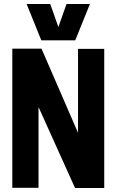

<svg xmlns="http://www.w3.org/2000/svg" viewBox="-20 -946 586 967"><path d="M42 0V-701H189L373 -277V-700H505V1H358L174 -407V0ZM433 -926 359 -743H188L114 -926H233L274 -810L315 -926Z"/></svg>

Font: Georama SemiCondensed
Style: Bold
Weight: 700
Width: 4
Designer: Jean-Baptiste Levee
Foundry: Production Type
Version: Version 1.000